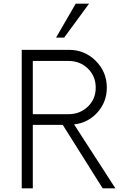

<svg xmlns="http://www.w3.org/2000/svg" viewBox="-20 -1020 662 1040"><path d="M462.4 -1000 327.6 -816.4H283.7L390.1 -1000ZM381.3 -346.2 605 0H536.1L319.8 -343.8H157.7V0H97.7V-750H353.5Q439 -750 498.8 -690.2Q558.6 -630.4 558.6 -544.9Q558.6 -467.8 507.8 -411.1Q457 -354.5 381.3 -346.2ZM157.7 -401.4H350.1Q413.1 -401.4 455.8 -442.4Q498.5 -483.4 498.5 -544.9Q498.5 -607.4 456.1 -648.7Q413.6 -689.9 350.1 -689.9H157.7Z"/></svg>

Font: Now Alt Light
Style: Regular
Weight: 300
Designer: Alfredo Marco Pradil
Foundry: Alfredo Marco Pradil
Version: Version 1.002;PS 001.002;hotconv 1.0.88;makeotf.lib2.5.64775